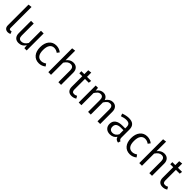

<svg xmlns="http://www.w3.org/2000/svg" viewBox="455 -2492 4241 4241"><g transform="rotate(45 2575.0 -371.5)"><path d="M200 12Q151 12 122.5 -17.5Q94 -47 94 -101V-745L178 -755V-103Q178 -58 214 -58Q233 -58 248 -64L270 -5Q238 12 200 12Z M781 -531V0H709L702 -86Q644 12 535 12Q465 12 426 -30Q387 -72 387 -150V-531H471V-159Q471 -106 491 -80.5Q511 -55 558 -55Q638 -55 697 -150V-531Z M1169 -543Q1259 -543 1328 -487L1287 -433Q1234 -473 1172 -473Q1105 -473 1067 -420Q1029 -367 1029 -263Q1029 -160 1066.5 -110Q1104 -60 1172 -60Q1230 -60 1289 -101L1328 -46Q1258 12 1169 12Q1063 12 1001 -61Q939 -134 939 -262Q939 -390 1001 -466.5Q1063 -543 1169 -543Z M1704 -543Q1775 -543 1815.5 -499.5Q1856 -456 1856 -381V0H1772V-369Q1772 -477 1683 -477Q1603 -477 1542 -380V0H1458V-744L1542 -754V-455Q1608 -543 1704 -543Z M2277 -80 2309 -23Q2257 12 2192 12Q2125 12 2088.5 -26.5Q2052 -65 2052 -136V-466H1960V-531H2052V-653L2136 -663V-531H2264L2255 -466H2136V-140Q2136 -100 2150.5 -79Q2165 -58 2203 -58Q2239 -58 2277 -80Z M2936 -543Q3001 -543 3039.5 -499.5Q3078 -456 3078 -381V0H2994V-369Q2994 -477 2916 -477Q2874 -477 2844.5 -452.5Q2815 -428 2784 -379V0H2700V-369Q2700 -477 2622 -477Q2580 -477 2550.5 -452.5Q2521 -428 2491 -379V0H2407V-531H2479L2486 -451Q2548 -543 2642 -543Q2691 -543 2726 -517Q2761 -491 2775 -444Q2840 -543 2936 -543Z M3622 -122Q3622 -88 3632.5 -71.5Q3643 -55 3666 -47L3647 12Q3567 3 3548 -70Q3495 12 3389 12Q3311 12 3266 -32Q3221 -76 3221 -148Q3221 -232 3281 -277Q3341 -322 3451 -322H3538V-365Q3538 -423 3510.5 -448.5Q3483 -474 3424 -474Q3364 -474 3280 -445L3259 -507Q3355 -543 3439 -543Q3622 -543 3622 -369ZM3407 -52Q3491 -52 3538 -139V-266H3462Q3310 -266 3310 -152Q3310 -104 3335 -78Q3360 -52 3407 -52Z M4010 -543Q4100 -543 4169 -487L4128 -433Q4075 -473 4013 -473Q3946 -473 3908 -420Q3870 -367 3870 -263Q3870 -160 3907.5 -110Q3945 -60 4013 -60Q4071 -60 4130 -101L4169 -46Q4099 12 4010 12Q3904 12 3842 -61Q3780 -134 3780 -262Q3780 -390 3842 -466.5Q3904 -543 4010 -543Z M4545 -543Q4616 -543 4656.5 -499.5Q4697 -456 4697 -381V0H4613V-369Q4613 -477 4524 -477Q4444 -477 4383 -380V0H4299V-744L4383 -754V-455Q4449 -543 4545 -543Z M5118 -80 5150 -23Q5098 12 5033 12Q4966 12 4929.5 -26.5Q4893 -65 4893 -136V-466H4801V-531H4893V-653L4977 -663V-531H5105L5096 -466H4977V-140Q4977 -100 4991.5 -79Q5006 -58 5044 -58Q5080 -58 5118 -80Z"/></g></svg>

Font: Sedus Text
Style: Regular
Weight: 400
Designer: TypeMates
Foundry: TypeMates, Runge Thomsen GbR
Version: Version 4.202;PS 004.202;hotconv 1.0.88;makeotf.lib2.5.64775